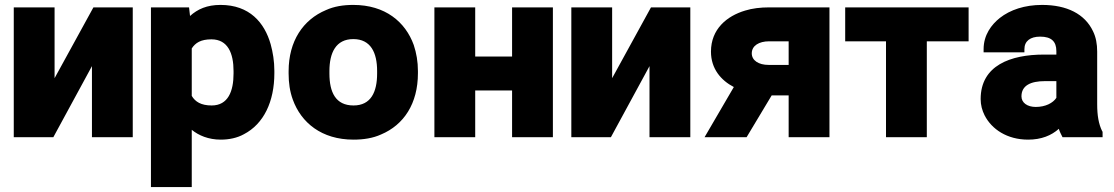

<svg xmlns="http://www.w3.org/2000/svg" viewBox="-20 -558 4531 781"><path d="M36 0H197L354 -289V0H520V-528H360L202 -240V-528H36Z M594 203H760V-30C788 -7 828 10 878 10C912 10 945 3 972 -12C1053 -54 1096 -145 1096 -260V-270C1096 -309 1090 -345 1081 -378C1056 -466 995 -538 877 -538C822 -538 784 -521 753 -493L749 -528H594ZM760 -168V-361C775 -384 797 -398 840 -398C907 -398 930 -341 930 -269V-259C930 -187 908 -129 841 -129C798 -129 774 -144 760 -168Z M1154 -259C1154 -221 1159 -186 1171 -153C1205 -59 1288 10 1418 10C1459 10 1497 4 1530 -11C1623 -50 1680 -137 1680 -260V-269C1680 -307 1674 -342 1663 -375C1629 -469 1547 -538 1417 -538C1376 -538 1339 -532 1306 -517C1213 -478 1154 -391 1154 -268ZM1320 -259V-269C1320 -343 1346 -399 1417 -399C1488 -399 1514 -344 1514 -269V-259C1514 -184 1489 -129 1418 -129C1345 -129 1320 -183 1320 -259Z M1747 0H1913V-190H2063V0H2229V-528H2063V-328H1913V-528H1747Z M2304 0H2465L2622 -289V0H2788V-528H2628L2470 -240V-528H2304Z M2846 0H3017L3119 -170H3188V0H3354V-528H3109C3073 -528 3040 -524 3011 -515C2937 -493 2872 -440 2872 -348C2872 -278 2913 -231 2965 -204ZM3038 -341C3038 -372 3067 -390 3109 -390H3188V-294H3106C3066 -294 3038 -312 3038 -341Z M3418 -390H3584V0H3750V-390H3920V-528H3418Z M3969 -155C3969 -131 3975 -109 3985 -89C4014 -32 4077 10 4162 10C4216 10 4257 -7 4287 -34C4290 -23 4297 -10 4302 0H4465V-22L4463 -25C4449 -54 4443 -88 4443 -134V-348C4443 -379 4438 -407 4426 -431C4393 -501 4320 -538 4219 -538C4148 -538 4089 -518 4047 -485C4013 -458 3981 -416 3981 -358V-345H4147V-358C4147 -391 4171 -409 4211 -409C4257 -409 4277 -389 4277 -350V-336H4226C4091 -336 3969 -292 3969 -155ZM4135 -166C4135 -210 4172 -228 4231 -228H4277V-160C4263 -139 4233 -123 4193 -123C4159 -123 4135 -140 4135 -166Z"/></svg>

Font: Asimov Pro
Style: Ult
Weight: 900
Designer: Google
Version: Version 2.000980; 2014